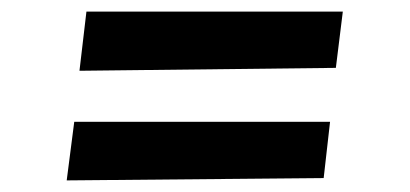

<svg xmlns="http://www.w3.org/2000/svg" viewBox="-20 -412 706 331"><path d="M129 -392H571L559 -295L117 -290ZM108 -202H549L538 -105L95 -101Z"/></svg>

Font: Andada Pro ExtraBold
Style: Italic
Weight: 800
Italic angle: -6.99998°
Designer: Carolina Giovagnoli
Foundry: Huerta Tipografica
Version: Version 3.005; ttfautohint (v1.8.4)